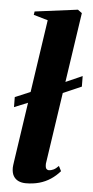

<svg xmlns="http://www.w3.org/2000/svg" viewBox="-57 -851 435 897"><g transform="rotate(5 160.5 -402.5)"><path d="M13.5 -337.5 13 -384.5 137.5 -437 192.5 -453.5 320.5 -510 321 -460.5 190 -403.5 132.5 -386ZM185 -87.5Q184.5 -69.5 189.2 -63.8Q194 -58 202 -58Q210.5 -58 222.2 -63.2Q234 -68.5 246.5 -82L258.5 -58.5Q239 -36 214.8 -20Q190.5 -4 161.8 4Q133 12 99.5 12Q79.5 12 64.5 5Q49.5 -2 41 -16.5Q32.5 -31 32.5 -55Q32.5 -59.5 33.5 -67.2Q34.5 -75 36 -85.2Q37.5 -95.5 39 -105.5L135 -755.5L68 -775L70.5 -791L271.5 -817L291 -802.5Z"/></g></svg>

Font: Merriweather 144pt ExtraBold
Style: Italic
Weight: 800
Italic angle: -7.8°
Version: Version 2.101